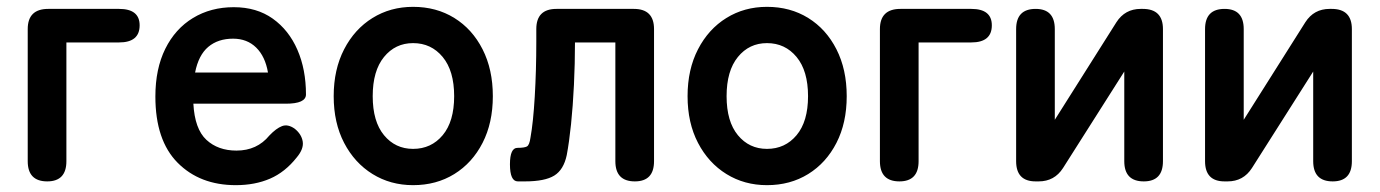

<svg xmlns="http://www.w3.org/2000/svg" viewBox="-20 -530 4032 561"><path d="M118 0Q61 0 61 -59V-445Q61 -504 121 -504H328Q388 -504 388 -456Q388 -406 328 -406H174V-59Q174 0 118 0Z M669 11Q564 11 499 -54.5Q434 -120 434 -248Q434 -329 463 -387.5Q492 -446 544 -477.5Q596 -509 663 -509Q730 -509 777 -475.5Q824 -442 849 -384.5Q874 -327 874 -254Q874 -227 815 -227H545Q549 -153 583 -121.5Q617 -90 671 -90Q731 -90 767 -134Q787 -155 804 -161.5Q821 -168 841 -154Q861 -138 864.5 -116.5Q868 -95 847 -70Q813 -27 769 -8Q725 11 669 11ZM550 -318H763Q755 -365 728.5 -391Q702 -417 661 -417Q617 -417 588.5 -393Q560 -369 550 -318Z M1187 11Q1121 11 1068.5 -21.5Q1016 -54 985.5 -112.5Q955 -171 955 -249Q955 -327 985.5 -386Q1016 -445 1068.5 -477.5Q1121 -510 1187 -510Q1255 -510 1307.5 -477.5Q1360 -445 1390 -386Q1420 -327 1420 -249Q1420 -171 1390 -112.5Q1360 -54 1307.5 -21.5Q1255 11 1187 11ZM1187 -95Q1240 -95 1273.5 -135Q1307 -175 1307 -249Q1307 -323 1273.5 -363.5Q1240 -404 1187 -404Q1135 -404 1102 -363.5Q1069 -323 1069 -249Q1069 -175 1102 -135Q1135 -95 1187 -95Z M1493 0Q1470 0 1470 -50Q1470 -98 1492 -98Q1512 -98 1519.5 -102Q1527 -106 1530 -128Q1538 -172 1542.5 -248Q1547 -324 1547 -408V-445Q1547 -504 1606 -504H1832Q1891 -504 1891 -445V-59Q1891 0 1835 0Q1778 0 1778 -59V-406H1660Q1660 -344 1657 -282Q1654 -220 1648.5 -167Q1643 -114 1636 -77Q1627 -34 1599.5 -17Q1572 0 1514 0Z M2221 11Q2155 11 2102.5 -21.5Q2050 -54 2019.5 -112.5Q1989 -171 1989 -249Q1989 -327 2019.5 -386Q2050 -445 2102.5 -477.5Q2155 -510 2221 -510Q2289 -510 2341.5 -477.5Q2394 -445 2424 -386Q2454 -327 2454 -249Q2454 -171 2424 -112.5Q2394 -54 2341.5 -21.5Q2289 11 2221 11ZM2221 -95Q2274 -95 2307.5 -135Q2341 -175 2341 -249Q2341 -323 2307.5 -363.5Q2274 -404 2221 -404Q2169 -404 2136 -363.5Q2103 -323 2103 -249Q2103 -175 2136 -135Q2169 -95 2221 -95Z M2608 0Q2551 0 2551 -59V-445Q2551 -504 2611 -504H2818Q2878 -504 2878 -456Q2878 -406 2818 -406H2664V-59Q2664 0 2608 0Z M3006 0Q2949 0 2949 -59V-445Q2949 -504 3006 -504Q3062 -504 3062 -445V-180L3242 -465Q3267 -504 3313 -504H3319Q3378 -504 3378 -445V-59Q3378 0 3322 0Q3265 0 3265 -59V-321L3086 -39Q3061 0 3015 0Z M3558 0Q3501 0 3501 -59V-445Q3501 -504 3558 -504Q3614 -504 3614 -445V-180L3794 -465Q3819 -504 3865 -504H3871Q3930 -504 3930 -445V-59Q3930 0 3874 0Q3817 0 3817 -59V-321L3638 -39Q3613 0 3567 0Z"/></svg>

Font: Zen Maru Gothic
Style: Bold
Weight: 700
Designer: Yoshimichi Ohira
Foundry: Positype
Version: Version 1.001